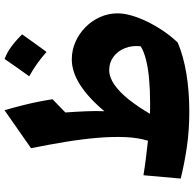

<svg xmlns="http://www.w3.org/2000/svg" viewBox="-24 -827 864 856"><g transform="rotate(-90 408.0 -399.0)"><path d="M523.6 -344.1Q557.6 -344.1 583.2 -324.9Q608.7 -305.7 621.4 -273.7Q634.1 -241.7 629.6 -203.6Q606.9 -189.5 569.8 -180.1Q532.7 -170.7 484.1 -166.3Q435.5 -161.8 378.1 -161.8Q365.9 -161.8 353.5 -161.9Q341.1 -161.9 328.6 -162.4Q359.9 -215.8 392.4 -256.8Q425 -297.7 458.2 -320.9Q491.4 -344.1 523.6 -344.1ZM571.3 -510.9Q516.1 -510.9 458.3 -474.2Q400.6 -437.5 340.2 -365.7Q341.8 -404.5 339.8 -449.5Q337.9 -494.5 334.6 -539.6L393.6 -596.8Q388.3 -630.9 381.8 -663.2Q375.2 -695.5 366.2 -731.2Q357.3 -766.9 344.7 -810.9L175.3 -692.7Q190.9 -615.7 203.2 -540.9Q215.5 -466 221.4 -397.9Q227.2 -329.8 224.7 -272.1Q222.2 -214.4 208.5 -171.4Q169.9 -175.6 130.9 -180.5Q92 -185.4 54.7 -191.4L39.9 -25.4Q106.8 -8.6 181.4 2.2Q256 13 338.4 13Q429.5 13 508.1 -0.1Q586.8 -13.2 646.5 -38.7Q674 -67.7 697.7 -102.5Q721.4 -137.4 739.1 -173.7Q756.8 -210 766.7 -244.3Q776.5 -278.6 776.5 -306.6Q776.5 -347.7 760 -384.6Q743.5 -421.5 714.8 -450Q686 -478.4 649.2 -494.6Q612.3 -510.9 571.3 -510.9ZM573.1 -810.5Q554.4 -783.4 535.2 -756Q516.1 -728.7 495.8 -700.8Q526.7 -683.8 553.6 -664.3Q580.6 -644.9 604.5 -623.5Q625 -651.4 644.4 -678.5Q663.9 -705.6 682.8 -732.3Q657.9 -758 630.5 -778.7Q603 -799.5 573.1 -810.5Z"/></g></svg>

Font: Pinar FD VF
Style: Regular
Weight: 300
Designer: Amin Abedi
Version: Version 2.000